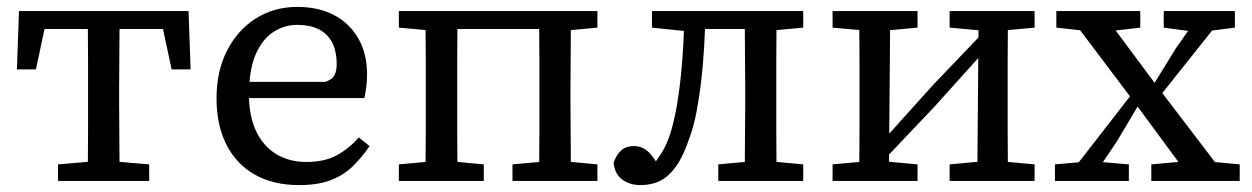

<svg xmlns="http://www.w3.org/2000/svg" viewBox="-20 -524 3627 556"><path d="M29 -323 35 -492H526L532 -323H477L444 -478L489 -440H71L117 -478L84 -323ZM148 0V-48L266 -58H294L412 -48V0ZM234 0Q234 -31 234.5 -68Q235 -105 235 -144.5Q235 -184 235 -218V-274Q235 -309 235 -348Q235 -387 234.5 -424.5Q234 -462 234 -492H327Q326 -462 326 -424.5Q326 -387 325.5 -348Q325 -309 325 -274V-218Q325 -184 325.5 -144.5Q326 -105 326 -68Q326 -31 327 0Z M846 12Q771 12 717.5 -18.5Q664 -49 635.5 -105.5Q607 -162 607 -239Q607 -317 637 -376.5Q667 -436 720 -470Q773 -504 841 -504Q902 -504 947 -480.5Q992 -457 1017.5 -413Q1043 -369 1043 -308Q1043 -289 1040.5 -270.5Q1038 -252 1035 -240H660V-287H922Q943 -294 949 -307Q955 -320 955 -337Q955 -376 941.5 -401.5Q928 -427 902.5 -439.5Q877 -452 841 -452Q803 -452 771 -431Q739 -410 720 -365.5Q701 -321 701 -249Q701 -188 721.5 -144.5Q742 -101 779.5 -78Q817 -55 867 -55Q920 -55 955.5 -74.5Q991 -94 1019 -126L1050 -101Q1028 -68 1001 -42Q974 -16 937 -2Q900 12 846 12Z M1212 0Q1212 -31 1212.5 -68Q1213 -105 1213 -144.5Q1213 -184 1213 -218V-274Q1213 -309 1213 -348Q1213 -387 1212.5 -424.5Q1212 -462 1212 -492H1305Q1305 -462 1304.5 -424.5Q1304 -387 1304 -348Q1304 -309 1304 -274V-218Q1304 -184 1304 -144.5Q1304 -105 1304.5 -68Q1305 -31 1305 0ZM1541 0Q1541 -31 1541.5 -68Q1542 -105 1542 -144.5Q1542 -184 1542 -218V-274Q1542 -309 1542 -348Q1542 -387 1541.5 -424.5Q1541 -462 1541 -492H1634Q1633 -462 1633 -424.5Q1633 -387 1632.5 -348Q1632 -309 1632 -274V-218Q1632 -184 1632.5 -144.5Q1633 -105 1633 -68Q1633 -31 1634 0ZM1135 0V-48L1246 -58H1274L1381 -48V0ZM1464 0V-48L1575 -58H1603L1710 -48V0ZM1135 -444V-492H1258V-434H1246ZM1587 -434V-492H1710V-444L1603 -434ZM1274 -440V-492H1571V-440Z M1835 12Q1804 12 1782 -4Q1760 -20 1757 -53Q1765 -76 1779 -88.5Q1793 -101 1816 -101Q1836 -101 1852 -89Q1868 -77 1884 -49L1876 -47H1880L1873 -49Q1893 -74 1905 -97.5Q1917 -121 1926 -154Q1937 -194 1944.5 -246Q1952 -298 1956.5 -360.5Q1961 -423 1962 -492H2023Q2022 -439 2019 -387.5Q2016 -336 2010.5 -289Q2005 -242 1997 -200Q1989 -158 1976 -123Q1959 -72 1938 -42.5Q1917 -13 1892 -0.5Q1867 12 1835 12ZM1868 -444V-492H1979V-434H1964ZM1979 -440V-492H2167V-440ZM2060 0V-48L2171 -58H2198L2306 -48V0ZM2136 0Q2137 -31 2137 -68Q2137 -105 2137.5 -144.5Q2138 -184 2138 -218V-274Q2138 -309 2137.5 -348Q2137 -387 2137 -424.5Q2137 -462 2136 -492H2229Q2229 -462 2228.5 -424.5Q2228 -387 2228 -348Q2228 -309 2228 -274V-218Q2228 -184 2228 -144.5Q2228 -105 2228.5 -68Q2229 -31 2229 0ZM2183 -434V-492H2306V-444L2198 -434Z M2391 0V-48L2501 -58H2529L2637 -48V0ZM2730 0V-48L2839 -58H2867L2976 -48V0ZM2468 0Q2468 -31 2468.5 -68Q2469 -105 2469 -144.5Q2469 -184 2469 -218V-274Q2469 -309 2469 -348Q2469 -387 2468.5 -424.5Q2468 -462 2468 -492H2558L2554 0ZM2535 -56 2513 -107H2528L2682 -278L2835 -438L2853 -384H2838L2686 -215ZM2810 0 2814 -492H2899Q2899 -462 2898.5 -424.5Q2898 -387 2898 -348Q2898 -309 2898 -274V-218Q2898 -184 2898 -144.5Q2898 -105 2898.5 -68Q2899 -31 2899 0ZM2391 -444V-492H2637V-444L2530 -434H2502ZM2730 -444V-492H2976V-444L2868 -434H2840Z M3035 0V-48L3126 -56H3155L3249 -48V0ZM3062 0 3274 -273 3309 -235H3286L3214 -114L3137 0ZM3314 0V-48L3424 -58H3463L3570 -48V0ZM3324 -227 3291 -267H3313L3385 -384L3461 -492H3535ZM3433 0 3265 -228 3066 -492H3169L3331 -274L3540 0ZM3039 -444V-492H3282V-444L3179 -432H3147ZM3350 -444V-492H3556V-444L3462 -432H3439Z"/></svg>

Font: Source Serif 4
Style: Regular
Weight: 400
Designer: Frank Grießhammer
Foundry: Adobe Systems Incorporated
Version: Version 4.004;hotconv 1.0.116;makeotfexe 2.5.65601